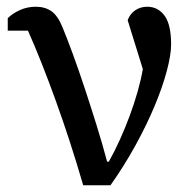

<svg xmlns="http://www.w3.org/2000/svg" viewBox="-20 -550 567 570"><path d="M227 0Q188 -134 144.5 -254Q101 -374 63 -459H3V-496Q17 -510 39 -520Q61 -530 86 -530Q114 -530 133 -516.5Q152 -503 166 -468Q180 -434 197 -387.5Q214 -341 231.5 -288Q249 -235 266.5 -179Q284 -123 298 -70H303Q320 -100 336 -135.5Q352 -171 365.5 -207.5Q379 -244 389 -279.5Q399 -315 404 -345L359 -490Q366 -509 381.5 -519.5Q397 -530 417 -530Q449 -530 468.5 -503.5Q488 -477 488 -418Q488 -388 475.5 -340.5Q463 -293 439.5 -236.5Q416 -180 382.5 -119Q349 -58 308 0Z"/></svg>

Font: IBM Plex Serif Text
Style: Regular
Weight: 450
Designer: Mike Abbink, Paul van der Laan, Pieter van Rosmalen
Foundry: Bold Monday
Version: Version 3.001